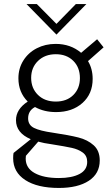

<svg xmlns="http://www.w3.org/2000/svg" viewBox="-20 -717 547 949"><path d="M45 65Q45 48 47 39L132 -29Q59 -60 59 -123Q59 -177 117 -215Q71 -261 71 -330Q71 -379 95.5 -418Q120 -457 162 -478.5Q204 -500 255 -500Q329 -500 381 -456L460 -523L492 -483L415 -415Q438 -377 438 -327Q438 -253 387.5 -208Q337 -163 257 -163Q198 -163 153 -188Q119 -170 119 -132Q119 -99 148.5 -84.5Q178 -70 242 -61Q322 -49 367.5 -37.5Q413 -26 443 1Q473 28 473 76Q473 141 419 176.5Q365 212 271 212Q165 212 105 173Q45 134 45 65ZM375 -331Q375 -384 342 -416.5Q309 -449 256 -449Q202 -449 168 -416Q134 -383 134 -332Q134 -281 167.5 -248Q201 -215 256 -215Q310 -215 342.5 -247.5Q375 -280 375 -331ZM271 163Q335 163 373 143Q411 123 411 83Q411 53 389 37Q367 21 335.5 14Q304 7 235 -4Q197 -9 169 -17L108 53Q107 58 107 67Q107 114 151.5 138.5Q196 163 271 163ZM111 -697H162L259 -599L355 -697H407L259 -546Z"/></svg>

Font: Hanken Grotesk Light
Style: Regular
Weight: 300
Designer: Alfredo Marco Pradil
Foundry: Hanken Design Co.
Version: Version 3.014